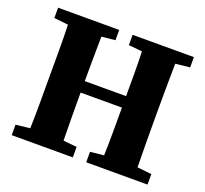

<svg xmlns="http://www.w3.org/2000/svg" viewBox="-115 -794 995 930"><g transform="rotate(20 382.5 -328.5)"><path d="M417 -604V-657H733V-604L659 -596Q658 -535 657.5 -472.5Q657 -410 657 -347V-310Q657 -249 657.5 -186.5Q658 -124 659 -62L733 -54V0H417V-54L487 -61Q489 -123 489 -185Q489 -247 489 -308H276Q276 -241 276.5 -180.5Q277 -120 278 -61L348 -54V0H33V-54L106 -62Q108 -123 108 -185Q108 -247 108 -310V-347Q108 -409 108 -471.5Q108 -534 106 -596L33 -604V-657H348V-604L278 -597Q277 -536 276.5 -475.5Q276 -415 276 -367H489Q489 -425 489 -482Q489 -539 487 -597Z"/></g></svg>

Font: Source Serif 4
Style: Bold
Weight: 700
Designer: Frank Grießhammer
Foundry: Adobe
Version: Version 4.005;hotconv 1.1.0;makeotfexe 2.6.0